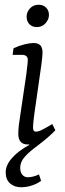

<svg xmlns="http://www.w3.org/2000/svg" viewBox="-20 -601 275 808"><path d="M154 -328 125 -125Q123 -110 121 -92.5Q119 -75 119 -63Q119 -47 131 -47Q142 -47 158.5 -55.5Q175 -64 200 -79L213 -53Q188 -25 155.5 -9Q123 7 97 7Q57 7 57 -38Q57 -56 59.5 -76Q62 -96 66 -121L91 -290Q93 -308 95 -324.5Q97 -341 97 -349Q97 -360 90.5 -365Q84 -370 75 -370H33L37 -398Q61 -409 83.5 -414.5Q106 -420 121 -420Q141 -420 150 -410Q159 -400 159 -379Q159 -371 157.5 -358Q156 -345 154 -328ZM69 187Q41 187 22.5 171Q4 155 4 124Q4 94 30.5 64Q57 34 103 9V-18L213 -53Q197 -36 177.5 -19.5Q158 -3 138 12Q105 36 85 58Q65 80 65 105Q65 124 74 134.5Q83 145 97 145Q107 145 119.5 142Q132 139 144 133L153 160Q137 172 114.5 179.5Q92 187 69 187ZM135 -487Q116 -487 104 -499Q92 -511 92 -531Q92 -550 106 -565.5Q120 -581 142 -581Q162 -581 174 -569Q186 -557 186 -538Q186 -519 171.5 -503Q157 -487 135 -487Z"/></svg>

Font: Yrsa Light
Style: Italic
Weight: 300
Italic angle: -7.10001°
Designer: Anna Giedrys (Yrsa+Rasa design), David Brezina (Yrsa art-direction, Rasa art-direction, design)
Foundry: Rosetta Type Foundry
Version: Version 2.004